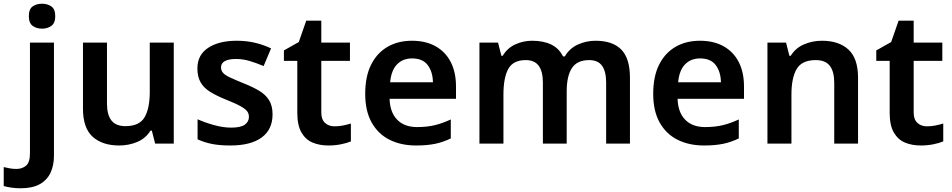

<svg xmlns="http://www.w3.org/2000/svg" viewBox="-81 -772 5119 1032"><path d="M30 240Q5 240 -19.5 236.5Q-44 233 -61 228V126Q-44 130 -28 133Q-12 136 8 136Q38 136 59 118.5Q80 101 80 52V-543H209V66Q209 116 191 155.5Q173 195 133.5 217.5Q94 240 30 240ZM74 -685Q74 -723 94.5 -737.5Q115 -752 145 -752Q174 -752 195 -737.5Q216 -723 216 -685Q216 -648 195 -633Q174 -618 145 -618Q115 -618 94.5 -633Q74 -648 74 -685Z M853 -543V0H753L735 -70H728Q702 -28 656.5 -9Q611 10 560 10Q469 10 417 -37Q365 -84 365 -188V-543H494V-215Q494 -155 518 -124.5Q542 -94 593 -94Q668 -94 696 -141.5Q724 -189 724 -278V-543Z M1384 -157Q1384 -76 1325.5 -33Q1267 10 1157 10Q1100 10 1059.5 2Q1019 -6 981 -23V-131Q1021 -113 1070 -99.5Q1119 -86 1161 -86Q1213 -86 1235 -102Q1257 -118 1257 -144Q1257 -160 1248.5 -172.5Q1240 -185 1214 -200Q1188 -215 1135 -236Q1083 -257 1049 -278Q1015 -299 997.5 -329Q980 -359 980 -404Q980 -477 1038 -515Q1096 -553 1191 -553Q1241 -553 1286 -543Q1331 -533 1376 -512L1336 -417Q1298 -433 1261.5 -444Q1225 -455 1188 -455Q1148 -455 1127.5 -443.5Q1107 -432 1107 -410Q1107 -394 1117 -381.5Q1127 -369 1153.5 -356.5Q1180 -344 1229 -324Q1277 -305 1311.5 -284.5Q1346 -264 1365 -234Q1384 -204 1384 -157Z M1717 -93Q1741 -93 1763 -97.5Q1785 -102 1805 -108V-12Q1784 -3 1752 3.5Q1720 10 1684 10Q1637 10 1599.5 -5.5Q1562 -21 1539.5 -59.5Q1517 -98 1517 -166V-445H1445V-501L1525 -546L1565 -661H1646V-543H1800V-445H1646V-167Q1646 -130 1666 -111.5Q1686 -93 1717 -93Z M2133 -553Q2207 -553 2260 -523.5Q2313 -494 2341.5 -439Q2370 -384 2370 -307V-241H2013Q2015 -169 2053.5 -129Q2092 -89 2161 -89Q2213 -89 2255 -99Q2297 -109 2342 -130V-28Q2301 -8 2258 1Q2215 10 2155 10Q2075 10 2013.5 -20.5Q1952 -51 1917 -113Q1882 -175 1882 -267Q1882 -361 1913.5 -424Q1945 -487 2001.5 -520Q2058 -553 2133 -553ZM2134 -458Q2084 -458 2053 -426Q2022 -394 2016 -330H2246Q2245 -386 2218 -422Q2191 -458 2134 -458Z M3120 -553Q3212 -553 3258.5 -505.5Q3305 -458 3305 -354V0H3177V-328Q3177 -388 3155 -418.5Q3133 -449 3086 -449Q3021 -449 2993 -406Q2965 -363 2965 -281V0H2837V-328Q2837 -388 2814.5 -418.5Q2792 -449 2745 -449Q2677 -449 2651 -401.5Q2625 -354 2625 -264V0H2496V-543H2596L2614 -472H2621Q2646 -514 2689 -533.5Q2732 -553 2779 -553Q2840 -553 2882 -532.5Q2924 -512 2945 -469H2955Q2981 -513 3026 -533Q3071 -553 3120 -553Z M3681 -553Q3755 -553 3808 -523.5Q3861 -494 3889.5 -439Q3918 -384 3918 -307V-241H3561Q3563 -169 3601.5 -129Q3640 -89 3709 -89Q3761 -89 3803 -99Q3845 -109 3890 -130V-28Q3849 -8 3806 1Q3763 10 3703 10Q3623 10 3561.5 -20.5Q3500 -51 3465 -113Q3430 -175 3430 -267Q3430 -361 3461.5 -424Q3493 -487 3549.5 -520Q3606 -553 3681 -553ZM3682 -458Q3632 -458 3601 -426Q3570 -394 3564 -330H3794Q3793 -386 3766 -422Q3739 -458 3682 -458Z M4337 -553Q4428 -553 4479.5 -505.5Q4531 -458 4531 -354V0H4403V-327Q4403 -388 4379 -418.5Q4355 -449 4304 -449Q4229 -449 4201 -401Q4173 -353 4173 -264V0H4044V-543H4144L4162 -472H4169Q4195 -514 4240.5 -533.5Q4286 -553 4337 -553Z M4901 -93Q4925 -93 4947 -97.5Q4969 -102 4989 -108V-12Q4968 -3 4936 3.5Q4904 10 4868 10Q4821 10 4783.5 -5.5Q4746 -21 4723.5 -59.5Q4701 -98 4701 -166V-445H4629V-501L4709 -546L4749 -661H4830V-543H4984V-445H4830V-167Q4830 -130 4850 -111.5Q4870 -93 4901 -93Z"/></svg>

Font: Noto Traditional Nushu SemiBold
Style: Regular
Weight: 600
Version: Version 2.003